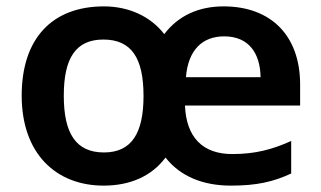

<svg xmlns="http://www.w3.org/2000/svg" viewBox="-20 -572 1007 602"><path d="M681 -552C603 -552 539 -523 495 -465C451 -522 382 -552 306 -552C144 -552 48 -452 48 -272C48 -91 155 10 305 10C387 10 455 -19 499 -78C546 -18 618 10 704 10C785 10 837 -2 893 -28V-130C833 -103 780 -89 708 -89C616 -89 564 -141 560 -241H921V-307C921 -461 829 -552 681 -552ZM683 -458C760 -458 796 -405 797 -330H563C570 -416 615 -458 683 -458ZM304 -448C393 -448 430 -389 430 -271C430 -155 393 -94 306 -94C217 -94 180 -155 180 -272C180 -389 217 -448 304 -448Z"/></svg>

Font: Noto Sans Balinese SemiBold
Style: Regular
Weight: 600
Designer: Aditya Bayu, David Williams
Foundry: David Williams
Version: Version 2.005